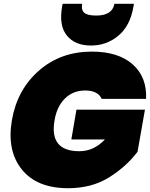

<svg xmlns="http://www.w3.org/2000/svg" viewBox="-20 -987 792 1012"><path d="M43 -355Q71 -515 185.5 -615Q300 -715 464 -715Q603 -715 679 -648Q755 -581 750 -466H516Q496 -510 429 -510Q365 -510 322.5 -468Q280 -426 268 -355Q238 -190 398 -190Q475 -190 533 -252H356L383 -409H744L705 -187Q645 -108 554 -51.5Q463 5 339 5Q174 5 94.5 -94.5Q15 -194 43 -355ZM683 -950Q666 -851 604 -799Q542 -747 459 -747Q376 -747 333 -799Q290 -851 307 -950L310 -967H413Q407 -936 423.5 -920.5Q440 -905 487 -905Q572 -905 583 -967H686Z"/></svg>

Font: Poppins Black
Style: Italic
Weight: 900
Italic angle: -10°
Designer: Ninad Kale (Devanagari), Jonny Pinhorn (Latin)
Foundry: Indian Type Foundry
Version: Version 3.200;PS 1.000;hotconv 16.6.54;makeotf.lib2.5.65590